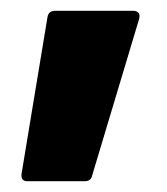

<svg xmlns="http://www.w3.org/2000/svg" viewBox="-20 -186 309 356"><path d="M31 150Q18 150 20 136L68 -154Q70 -166 82 -166H227Q233 -166 236.5 -162.5Q240 -159 238 -151L151 139Q149 150 137 150Z"/></svg>

Font: Sofia Sans Extra Condensed Black
Style: Regular
Weight: 900
Designer: Botio Nikoltchev, Ani Petrova
Foundry: lettersoup
Version: Version 4.101